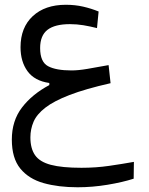

<svg xmlns="http://www.w3.org/2000/svg" viewBox="-20 -481 626 808"><path d="M306.6 307.1Q226.1 307.1 163.6 289.6Q101.1 272 65.4 228.3Q29.8 184.6 29.8 106.4Q29.8 27.3 72.3 -28.3Q114.7 -84 187.5 -123V-131.8Q125.5 -140.6 95.9 -181.2Q66.4 -221.7 66.4 -282.2Q66.4 -365.2 117.9 -413.1Q169.4 -460.9 256.8 -460.9Q295.9 -460.9 329.8 -453.1Q363.8 -445.3 395 -432.6L388.2 -362.8Q358.9 -370.1 331.1 -374.8Q303.2 -379.4 274.4 -379.4Q210.9 -379.4 179.9 -355.5Q148.9 -331.5 148.9 -278.8Q148.9 -220.2 182.4 -202.4Q215.8 -184.6 280.8 -184.6Q309.6 -184.6 348.1 -191.2Q386.7 -197.8 437 -207L445.3 -130.9Q339.4 -106.9 272.9 -81.3Q206.5 -55.7 170.7 -27.8Q134.8 0 121.3 31.2Q107.9 62.5 107.9 97.2Q107.9 143.6 127.4 171.9Q147 200.2 193.8 212.6Q240.7 225.1 322.8 225.1Q383.8 225.1 439.2 217Q494.6 209 543.5 200.2L542.5 271Q495.6 286.1 432.1 296.6Q368.7 307.1 306.6 307.1Z"/></svg>

Font: Cascadia Code PL SemiLight
Style: Regular
Weight: 350
Monospace: yes
Designer: Aaron Bell
Foundry: Saja Typeworks
Version: Version 2404.023; ttfautohint (v1.8.4)